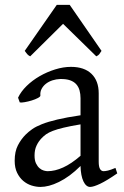

<svg xmlns="http://www.w3.org/2000/svg" viewBox="-20 -738 499 773"><path d="M171.9 -48.8Q201.2 -48.8 234.1 -63.7Q267.1 -78.6 304.2 -110.8V-237.3Q263.2 -230.5 236.6 -224.1Q210 -217.8 192.9 -211.2Q175.8 -204.6 165.5 -197.3Q155.3 -189.9 147.5 -181.6Q134.8 -168.5 127 -151.6Q119.1 -134.8 119.1 -111.8Q119.1 -92.3 125 -80.1Q130.9 -67.9 139.2 -60.8Q147.5 -53.7 156.5 -51.3Q165.5 -48.8 171.9 -48.8ZM452.1 -40Q410.6 -11.2 383.5 1.7Q356.4 14.6 342.8 14.6Q326.7 14.6 315.9 -7.8Q305.2 -30.3 304.2 -69.8Q282.2 -47.9 260.3 -31.7Q238.3 -15.6 217.3 -5.4Q196.3 4.9 177.5 9.8Q158.7 14.6 143.1 14.6Q125.5 14.6 106.9 8.8Q88.4 2.9 73.5 -9.8Q58.6 -22.5 48.8 -42.5Q39.1 -62.5 39.1 -90.8Q39.1 -127.9 52 -152.8Q64.9 -177.7 83 -195.8Q94.7 -207.5 109.6 -218Q124.5 -228.5 149.2 -238.3Q173.8 -248 210.9 -256.8Q248 -265.6 304.2 -273.9V-342.8Q304.2 -359.4 300.3 -373.8Q296.4 -388.2 287.1 -398.7Q277.8 -409.2 262 -414.8Q246.1 -420.4 222.2 -419.9Q206.5 -419.4 191.4 -414.6Q176.3 -409.7 165 -400.9Q153.8 -392.1 147.5 -380.1Q141.1 -368.2 142.6 -353.5Q143.1 -349.1 132.6 -343.5Q122.1 -337.9 107.7 -333.5Q93.3 -329.1 79.3 -326.7Q65.4 -324.2 59.6 -325.7L52.7 -344.7Q64 -369.1 86.9 -391.6Q109.9 -414.1 139.4 -431.2Q168.9 -448.2 201.9 -458.5Q234.9 -468.8 265.6 -468.8Q319.3 -468.8 348.4 -440.7Q377.4 -412.6 377.4 -362.3V-86.9Q377.4 -66.4 382.8 -57.6Q388.2 -48.8 397 -48.8Q403.8 -48.8 414.6 -51.3Q425.3 -53.7 444.8 -62ZM388.7 -533.2Q382.8 -523.9 379.4 -519.5Q376 -515.1 367.7 -511.2L233.9 -642.1L101.6 -511.2Q97.7 -513.2 95 -515.1Q92.3 -517.1 90.1 -519.5Q87.9 -522 85.4 -525.4Q83 -528.8 79.6 -533.2L208.5 -718.3H260.7Z"/></svg>

Font: Gentium Unicode
Style: Regular
Weight: 400
Version: Version 1.009